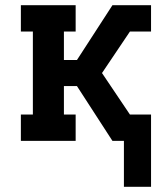

<svg xmlns="http://www.w3.org/2000/svg" viewBox="-20 -540 640 736"><path d="M455 176V0H411L275 -210H225V-101H270V0H60V-101H106V-419H60V-520H270V-419H225V-310H275L411 -520H559V-419H478L371 -260L478 -101H559V176Z"/></svg>

Font: Iosevka Etoile
Style: Bold
Weight: 700
Designer: Belleve Invis
Foundry: Belleve Invis
Version: Version 28.1.0; ttfautohint (v1.8.4)